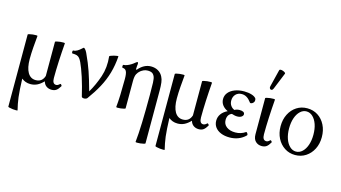

<svg xmlns="http://www.w3.org/2000/svg" viewBox="-101 -1079 3080 1732"><g transform="rotate(15 1439.0 -213.5)"><path d="M138 269Q139 272 126 272.5Q113 273 95 271Q77 269 63 265.5Q49 262 49 259V-415Q49 -418 62.5 -421.5Q76 -425 94 -427Q112 -429 125 -428.5Q138 -428 138 -425Q133 -373 128.5 -316Q124 -259 124 -207Q124 -125 150 -80.5Q176 -36 225 -36Q285 -36 304 -96V-415Q304 -418 317.5 -421.5Q331 -425 349 -427Q367 -429 380.5 -428.5Q394 -428 394 -425Q387 -338 383 -253.5Q379 -169 379 -97Q379 -42 414 -42Q430 -42 447 -59Q452 -64 459 -56Q466 -48 464 -43Q446 -13 429 -1Q412 11 386 11Q358 11 337 -3.5Q316 -18 308 -47Q278 -16 249.5 -2.5Q221 11 188 11Q163 11 142.5 3.5Q122 -4 105 -18Q107 38 109.5 79Q112 120 116 152.5Q120 185 125.5 212.5Q131 240 138 269Z M688 11Q681 11 674.5 8.5Q668 6 666 0Q656 -43 644 -87.5Q632 -132 619 -172Q606 -212 593.5 -244.5Q581 -277 572 -296Q561 -319 550.5 -331.5Q540 -344 525 -349Q510 -354 484 -354Q480 -354 478.5 -361Q477 -368 478.5 -375Q480 -382 484 -382Q503 -382 521 -393Q539 -404 555 -419Q567 -431 571 -431Q574 -431 583.5 -421Q593 -411 602 -392Q623 -347 638 -310Q653 -273 665.5 -237Q678 -201 690.5 -159Q703 -117 718 -63Q762 -138 791.5 -225Q821 -312 810 -415Q810 -418 822 -423Q834 -428 850 -432Q866 -436 878.5 -437.5Q891 -439 891 -436Q885 -351 864 -278.5Q843 -206 806.5 -138.5Q770 -71 718 0Q714 5 705.5 8Q697 11 688 11Z M1240 269Q1248 195 1251.5 84.5Q1255 -26 1255 -173Q1255 -247 1253.5 -287.5Q1252 -328 1243 -347Q1233 -367 1218.5 -374Q1204 -381 1183 -381Q1160 -381 1144 -373.5Q1128 -366 1116 -357Q1097 -342 1086 -320.5Q1075 -299 1075 -254V0Q1075 3 1062 6.5Q1049 10 1032 12Q1015 14 1002.5 13.5Q990 13 990 10Q995 -36 997.5 -104Q1000 -172 1000 -254Q1000 -307 989 -326.5Q978 -346 955 -346Q951 -346 949.5 -353Q948 -360 949.5 -367Q951 -374 955 -374Q970 -374 988 -381Q1006 -388 1023 -398.5Q1040 -409 1051 -419Q1059 -426 1064 -428.5Q1069 -431 1072 -431Q1078 -431 1078 -417Q1077 -406 1075.5 -395Q1074 -384 1074 -364L1081 -362Q1134 -425 1200 -425Q1238 -425 1267 -408Q1296 -391 1311 -360Q1322 -340 1326 -309.5Q1330 -279 1330 -232V259Q1330 262 1316.5 265.5Q1303 269 1285 271Q1267 273 1253.5 272.5Q1240 272 1240 269Z M1512 269Q1513 272 1500 272.5Q1487 273 1469 271Q1451 269 1437 265.5Q1423 262 1423 259V-415Q1423 -418 1436.5 -421.5Q1450 -425 1468 -427Q1486 -429 1499 -428.5Q1512 -428 1512 -425Q1507 -373 1502.5 -316Q1498 -259 1498 -207Q1498 -125 1524 -80.5Q1550 -36 1599 -36Q1659 -36 1678 -96V-415Q1678 -418 1691.5 -421.5Q1705 -425 1723 -427Q1741 -429 1754.5 -428.5Q1768 -428 1768 -425Q1761 -338 1757 -253.5Q1753 -169 1753 -97Q1753 -42 1788 -42Q1804 -42 1821 -59Q1826 -64 1833 -56Q1840 -48 1838 -43Q1820 -13 1803 -1Q1786 11 1760 11Q1732 11 1711 -3.5Q1690 -18 1682 -47Q1652 -16 1623.5 -2.5Q1595 11 1562 11Q1537 11 1516.5 3.5Q1496 -4 1479 -18Q1481 38 1483.5 79Q1486 120 1490 152.5Q1494 185 1499.5 212.5Q1505 240 1512 269Z M2048 11Q2001 11 1966 -3.5Q1931 -18 1912 -44Q1893 -70 1893 -105Q1893 -139 1912.5 -167Q1932 -195 1971 -214Q1938 -229 1920 -253.5Q1902 -278 1902 -309Q1902 -343 1923 -369Q1944 -395 1982 -410Q2020 -425 2070 -425Q2109 -425 2139.5 -415.5Q2170 -406 2182 -389Q2184 -386 2184.5 -381Q2185 -376 2185 -369Q2185 -358 2174.5 -347.5Q2164 -337 2152 -337Q2151 -337 2147.5 -338.5Q2144 -340 2142 -344Q2123 -370 2101.5 -383Q2080 -396 2055 -396Q2020 -396 1998.5 -373.5Q1977 -351 1977 -315Q1977 -288 1991 -268Q2005 -248 2027 -240Q2036 -246 2048 -249Q2060 -252 2073 -252Q2095 -252 2107.5 -245Q2120 -238 2120 -224Q2120 -211 2105.5 -200.5Q2091 -190 2065 -190Q2052 -190 2039.5 -193Q2027 -196 2014 -200Q1993 -192 1983 -175Q1973 -158 1973 -133Q1973 -93 2004 -69.5Q2035 -46 2086 -46Q2112 -46 2136 -53.5Q2160 -61 2180 -75Q2183 -78 2188.5 -72.5Q2194 -67 2197 -59.5Q2200 -52 2196 -48Q2167 -19 2129.5 -4Q2092 11 2048 11Z M2348 11Q2313 11 2290 -11.5Q2267 -34 2267 -78V-415Q2267 -418 2280.5 -421.5Q2294 -425 2312 -427Q2330 -429 2343 -428.5Q2356 -428 2356 -425Q2349 -338 2345 -253.5Q2341 -169 2341 -97Q2341 -42 2377 -42Q2393 -42 2409 -59Q2414 -64 2421.5 -56Q2429 -48 2426 -43Q2409 -13 2391.5 -1Q2374 11 2348 11ZM2319 -518Q2313 -504 2303.5 -502Q2294 -500 2287.5 -508Q2281 -516 2284 -529L2324 -691Q2326 -698 2335.5 -698.5Q2345 -699 2357 -695Q2369 -691 2377 -685Q2385 -679 2382 -673Z M2659 11Q2604 11 2560.5 -17.5Q2517 -46 2492 -95Q2467 -144 2467 -207Q2467 -270 2492 -319.5Q2517 -369 2560.5 -397Q2604 -425 2659 -425Q2715 -425 2758.5 -397Q2802 -369 2827 -319.5Q2852 -270 2852 -207Q2852 -144 2827 -95Q2802 -46 2758.5 -17.5Q2715 11 2659 11ZM2659 -21Q2692 -21 2718 -45.5Q2744 -70 2758.5 -112Q2773 -154 2773 -208Q2773 -263 2758.5 -305Q2744 -347 2718 -371.5Q2692 -396 2659 -396Q2627 -396 2601 -371.5Q2575 -347 2560.5 -305Q2546 -263 2546 -208Q2546 -154 2560.5 -112Q2575 -70 2601 -45.5Q2627 -21 2659 -21Z"/></g></svg>

Font: Junicode VF
Style: Regular
Weight: 400
Designer: Peter S. Baker
Version: Version 2.213